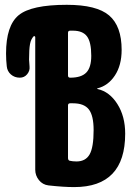

<svg xmlns="http://www.w3.org/2000/svg" viewBox="-20 -760 540 790"><path d="M294.9 -95.7Q332 -95.7 348.6 -124.5Q365.2 -153.3 365.2 -224.6Q365.2 -284.2 345.7 -309.6Q326.2 -335 280.3 -335H268.6Q259.8 -335 259.8 -326.2V-110.4Q259.8 -100.6 266.6 -98.6Q279.3 -95.7 294.9 -95.7ZM259.8 -625V-449.2Q259.8 -440.4 268.6 -440.4H269.5Q314.5 -440.4 335 -461.4Q355.5 -482.4 355.5 -530.3Q355.5 -586.9 337.9 -610.4Q320.3 -633.8 280.3 -633.8H268.6Q259.8 -633.8 259.8 -625ZM381.8 -393.6Q430.7 -382.8 462.9 -332Q495.1 -281.2 495.1 -210Q495.1 9.8 285.2 9.8Q241.2 9.8 179.7 2.9Q155.3 0 140.1 -19Q125 -38.1 125 -61.5V-607.4Q125 -609.4 122.6 -610.8Q120.1 -612.3 119.1 -611.3Q107.4 -599.6 103.5 -578.6Q99.6 -557.6 99.6 -514.6Q99.6 -505.9 101.6 -486.3Q103.5 -468.8 91.8 -454.6Q80.1 -440.4 61.5 -440.4Q40 -440.4 24.9 -453.6Q9.8 -466.8 7.8 -487.3Q4.9 -512.7 4.9 -540Q4.9 -654.3 56.6 -697.3Q108.4 -740.2 254.9 -740.2Q377.9 -740.2 429.2 -696.3Q480.5 -652.3 480.5 -554.7Q480.5 -491.2 452.6 -449.2Q424.8 -407.2 380.9 -396.5Q379.9 -396.5 379.9 -395Q379.9 -393.6 381.8 -393.6Z"/></svg>

Font: Rounded Mgen+ 1mn bold
Style: Bold
Weight: 700
Designer: [Source Han Sans]
Ryoko NISHIZUKA  (kana & ideographs); Paul D. Hunt (Latin, Greek & Cyrillic); Wenlong ZHANG  (bopomofo
Version: Version 1.059.20150602